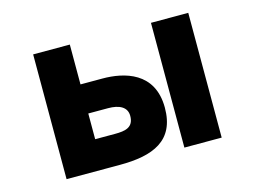

<svg xmlns="http://www.w3.org/2000/svg" viewBox="-84 -672 1168 880"><g transform="rotate(-15 500.0 -232.0)"><path d="M691 -528V64H868V-528ZM652 -136C652 -306 512 -339 410 -339H306V-528H132V64H385C543 64 652 21 652 -136ZM489 -141C489 -86 449 -79 400 -79H306V-201H400C451 -201 489 -184 489 -141Z"/></g></svg>

Font: LINE Seed JP App_OTF ExtraBold
Style: Regular
Weight: 800
Designer: LINE & Fontrix & Fontworks
Version: Version 1.013